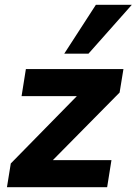

<svg xmlns="http://www.w3.org/2000/svg" viewBox="-20 -781 570 801"><path d="M9 0 25 -99 335 -415 337 -380H70L88 -493H495L479 -395L163 -75L161 -113H445L427 0ZM248 -557 380 -761H530L349 -557Z"/></svg>

Font: Nunito Sans 11pt ExtraBold
Style: Italic
Weight: 800
Italic angle: -9°
Version: Version 3.101;gftools[0.9.27]